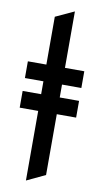

<svg xmlns="http://www.w3.org/2000/svg" viewBox="-101 -767 535 1012"><g transform="rotate(10 167.0 -261.0)"><path d="M115 200.5V-676L214.5 -722V153.5ZM16 -330.5V-420H318V-330.5ZM16 -172V-261.5H318V-172Z"/></g></svg>

Font: Overpass Medium
Style: Regular
Weight: 500
Designer: Delve Withrington, Dave Bailey, Thomas Jockin
Foundry: Delve Fonts LLC
Version: Version 4.000